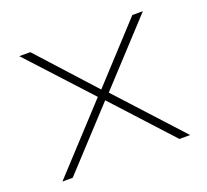

<svg xmlns="http://www.w3.org/2000/svg" viewBox="-94 -617 787 730"><g transform="rotate(-20 300.0 -252.0)"><path d="M41.6 0H83.2L300 -234.7L514.9 0H558.4L322.8 -257.4L550.5 -504H507.9L300 -278.2L95 -504H50.5L278.2 -256.4Z"/></g></svg>

Font: Meinily
Style: Regular
Weight: 500
Designer: Paul Hayes
Foundry: Paul Hayes
Version: Version 1.0; ttfautohint (v1.8.4.7-5d5b)